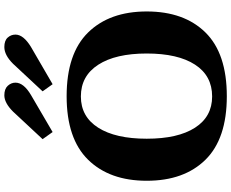

<svg xmlns="http://www.w3.org/2000/svg" viewBox="-108 -922 1040 863"><g transform="rotate(-90 411.5 -490.0)"><path d="M218 -818 342 -951Q381 -990 415 -990Q444 -990 458 -974.5Q472 -959 472 -940Q472 -903 416 -870L250 -773ZM433 -818 557 -951Q596 -990 632 -990Q661 -990 674.5 -975Q688 -960 688 -940Q688 -904 632 -870L465 -773ZM31 -350Q31 -517 125.5 -613.5Q220 -710 411 -710Q603 -710 697.5 -613.5Q792 -517 792 -350Q792 -182 697.5 -86Q603 10 411 10Q220 10 125.5 -86Q31 -182 31 -350ZM603 -350Q603 -490 552.5 -568Q502 -646 410 -646Q319 -646 269.5 -568Q220 -490 220 -350Q220 -210 269.5 -133Q319 -56 410 -56Q503 -56 553 -133Q603 -210 603 -350Z"/></g></svg>

Font: Taviraj Bold
Style: Regular
Weight: 700
Designer: Katatrad Team
Foundry: CadsonDemak
Version: Version 1.030